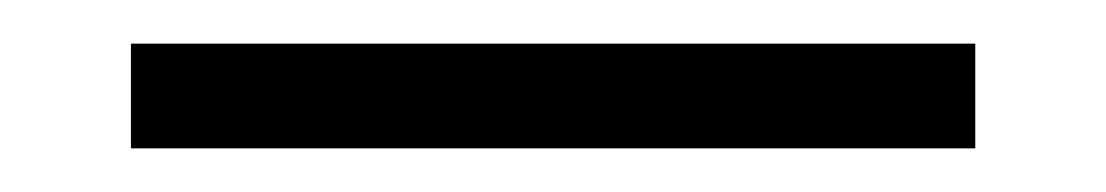

<svg xmlns="http://www.w3.org/2000/svg" viewBox="-20 -749 507 88"><path d="M40 -681V-729H427V-681Z"/></svg>

Font: Unbounded ExtraLight
Style: Regular
Weight: 250
Designer: Luke Prowse, Jean-Baptiste Morizot, Fátima Lázaro, Florian Runge
Foundry: NaN
Version: Version 1.701;gftools[0.9.28.dev5+ged2979d]